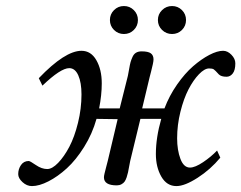

<svg xmlns="http://www.w3.org/2000/svg" viewBox="-20 -611 808 643"><path d="M408.2 -356.9Q409.7 -363.8 412.4 -379.4Q415 -395 417.2 -402.8Q419.4 -410.6 423.8 -420.4Q428.2 -430.2 435.8 -434.6Q443.4 -439 454.1 -439Q476.1 -439 485.1 -432.4Q494.1 -425.8 494.1 -412.1Q494.1 -406.7 491.9 -396.2Q489.7 -385.7 486.1 -371.8Q482.4 -357.9 481 -352.1L456.1 -248H530.8Q546.9 -290.5 573 -327.9Q599.1 -365.2 626.7 -389.2Q654.3 -413.1 680.9 -427Q707.5 -440.9 727.1 -440.9Q742.2 -440.9 755.1 -427.5Q768.1 -414.1 768.1 -398.9Q768.1 -376 759.5 -365Q751 -354 738.8 -354Q720.7 -354 712.9 -361.8Q700.2 -376 695.6 -378.9Q690.9 -381.8 680.2 -381.8Q665 -381.8 646.2 -362.3Q627.4 -342.8 611.3 -311.8Q595.2 -280.8 584.2 -236.6Q573.2 -192.4 573.2 -147.9Q573.2 -108.4 584.2 -79.1Q595.2 -49.8 616.2 -49.8Q633.3 -49.8 660.2 -67.9Q687 -85.9 707 -106.9L717.8 -83Q685.1 -43.5 641.8 -15.6Q598.6 12.2 570.8 12.2Q538.6 12.2 520.3 -19.5Q502 -51.3 502 -95.2Q502 -149.9 520 -212.9H450.2L416 -71.8Q414.6 -64.9 412.4 -53Q410.2 -41 408.7 -33.7Q407.2 -26.4 404.1 -17.1Q400.9 -7.8 397.2 -2.7Q393.6 2.4 386.7 6.1Q379.9 9.8 371.1 9.8Q328.1 9.8 328.1 -17.1Q328.1 -21.5 330.1 -30Q332 -38.6 335.7 -52.2Q339.4 -65.9 340.8 -71.8L374 -211.9L303.2 -212.9Q289.1 -162.6 261.7 -118.9Q234.4 -75.2 203.9 -47.4Q173.3 -19.5 142.3 -3.7Q111.3 12.2 86.9 12.2Q69.8 12.2 55.4 -1Q41 -14.2 41 -27.8Q41 -44.9 50.3 -58.3Q59.6 -71.8 76.2 -71.8Q80.6 -71.8 100.1 -58.3Q119.6 -44.9 138.2 -44.9Q154.8 -44.9 174.8 -65.7Q194.8 -86.4 212.2 -119.4Q229.5 -152.3 241.2 -199.7Q252.9 -247.1 252.9 -294.9Q252.9 -334.5 242.2 -358.6Q231.4 -382.8 211.9 -382.8Q183.1 -382.8 122.1 -324.2L109.9 -349.1Q197.8 -440.9 252.9 -440.9Q284.7 -440.9 302.7 -409.4Q320.8 -377.9 320.8 -332Q320.8 -293 312 -248H380.9ZM522.7 -510.7Q508.8 -524.4 508.8 -543.9Q508.8 -563.5 522.7 -577.1Q536.6 -590.8 556.2 -590.8Q575.7 -590.8 589.4 -577.1Q603 -563.5 603 -543.9Q603 -524.4 589.4 -510.7Q575.7 -497.1 556.2 -497.1Q536.6 -497.1 522.7 -510.7ZM361.8 -510.7Q348.1 -524.4 348.1 -543.9Q348.1 -563.5 361.8 -577.1Q375.5 -590.8 395 -590.8Q414.6 -590.8 428.2 -577.1Q441.9 -563.5 441.9 -543.9Q441.9 -524.4 428.2 -510.7Q414.6 -497.1 395 -497.1Q375.5 -497.1 361.8 -510.7Z"/></svg>

Font: Common Serif
Style: Italic
Weight: 400
Italic angle: -12°
Designer: Philipp H. Poll, Khaled Hosny
Foundry: Stefan Peev, Context Ltd.
Version: Version 1.026